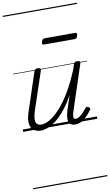

<svg xmlns="http://www.w3.org/2000/svg" viewBox="-149 -1078 945 1646"><g transform="rotate(-10 323.0 -255.0)"><path d="M152 16Q116 16 91 -2.5Q66 -21 60.5 -60.5Q55 -100 76 -162L186 -494Q191 -506 197 -510.5Q203 -515 217 -515Q233 -515 239 -509Q245 -503 241 -491L130 -159Q117 -118 116 -90Q115 -62 127.5 -48Q140 -34 166 -34Q198 -34 238.5 -57Q279 -80 325.5 -129.5Q372 -179 421 -259.5Q470 -340 517 -455L530 -495Q534 -508 540.5 -512Q547 -516 560 -516Q577 -516 583.5 -510.5Q590 -505 585 -493L456 -101Q448 -76 446 -61Q444 -46 448.5 -39Q453 -32 464 -32Q481 -32 498.5 -44Q516 -56 532.5 -73.5Q549 -91 562 -108Q569 -116 575.5 -116Q582 -116 590 -110Q600 -104 601 -97.5Q602 -91 597 -85Q585 -68 563.5 -44Q542 -20 513.5 -2Q485 16 452 16Q428 16 414 6.5Q400 -3 395.5 -20.5Q391 -38 394 -62.5Q397 -87 406 -115L448 -243Q409 -172 369 -122.5Q329 -73 290.5 -42.5Q252 -12 217 2Q182 16 152 16ZM307 -706Q295 -706 292.5 -712.5Q290 -719 293 -731Q297 -744 303.5 -751Q310 -758 321 -758H586Q598 -758 600 -751Q602 -744 599 -731Q596 -718 589 -712Q582 -706 571 -706ZM0 490H646V500H0ZM0 -20H646V0H0ZM0 -505H646V-500H0ZM0 -1010H646V-1000H0Z"/></g></svg>

Font: Playwrite NZ Guides
Style: Regular
Weight: 400
Designer: Veronika Burian, José Scaglione
Foundry: TypeTogether
Version: Version 1.003